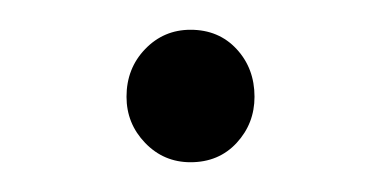

<svg xmlns="http://www.w3.org/2000/svg" viewBox="-20 -101 256 129"><path d="M65 -36Q65 -55 77.5 -68Q90 -81 108 -81Q127 -81 139 -68Q151 -55 151 -36Q151 -18 139 -5Q127 8 108 8Q90 8 77.5 -5Q65 -18 65 -36Z"/></svg>

Font: Radio Canada Light
Style: Regular
Weight: 300
Designer: Charles Daoud, Etienne Aubert Bonn, Alexandre Saumier Demers, Jacques Le Bailly
Foundry: Radio-Canada
Version: Version 2.104;gftools[0.9.28.dev5+ged2979d]